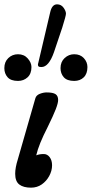

<svg xmlns="http://www.w3.org/2000/svg" viewBox="-65 -851 423 885"><path d="M78 14Q43 14 24 -0.5Q5 -15 5 -50Q5 -64 8 -80.5Q11 -97 17 -116L98 -398Q102 -412 118.5 -418.5Q135 -425 150 -425Q179 -425 191 -417Q203 -409 203 -390Q203 -376 192 -347.5Q181 -319 155 -266Q134 -225 121 -193Q108 -161 102 -135Q116 -141 137 -141Q153 -141 164 -126.5Q175 -112 175 -89Q175 -64 162 -40Q149 -16 127.5 -1Q106 14 78 14ZM18 -478Q-15 -478 -30 -495Q-45 -512 -45 -537Q-45 -566 -26.5 -583.5Q-8 -601 18 -601Q46 -601 63 -581.5Q80 -562 80 -542Q80 -511 62 -494.5Q44 -478 18 -478ZM277 -478Q244 -478 229 -495Q214 -512 214 -537Q214 -566 233 -583.5Q252 -601 277 -601Q305 -601 321.5 -583Q338 -565 338 -542Q338 -511 321 -494.5Q304 -478 277 -478ZM126 -542Q116 -542 113 -544.5Q110 -547 110 -552Q110 -554 110 -556Q110 -558 111 -559L166 -793Q174 -831 198 -831Q217 -831 228 -815.5Q239 -800 239 -788Q239 -778 222 -724L184 -611Q160 -542 126 -542Z"/></svg>

Font: Junicode VF
Style: Italic
Weight: 400
Italic angle: -11°
Designer: Peter S. Baker
Version: Version 2.209